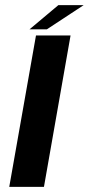

<svg xmlns="http://www.w3.org/2000/svg" viewBox="-20 -727 346 747"><path d="M16 0H151L254.5 -589H120ZM95 -613H162.5L305.5 -707H207Z"/></svg>

Font: Anybody Expanded Medium
Style: Italic
Weight: 500
Width: 7
Italic angle: -10°
Version: Version 1.113;gftools[0.9.25]